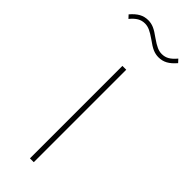

<svg xmlns="http://www.w3.org/2000/svg" viewBox="-267 -723 743 743"><g transform="rotate(45 104.5 -351.0)"><path d="M94 0V-506H115V0ZM169 -628Q153 -628 138 -634.5Q123 -641 100 -658Q80 -672 66.5 -678Q53 -684 40 -684Q23 -684 9.5 -676Q-4 -668 -18 -651L-30 -664Q-13 -684 3.5 -693Q20 -702 40 -702Q56 -702 71 -695.5Q86 -689 109 -672Q129 -658 142.5 -652Q156 -646 169 -646Q186 -646 199.5 -654Q213 -662 227 -679L239 -666Q222 -646 205.5 -637Q189 -628 169 -628Z"/></g></svg>

Font: IBM Plex Sans Condensed Thin
Style: Regular
Weight: 100
Width: 3
Designer: Mike Abbink, Paul van der Laan, Pieter van Rosmalen
Foundry: Bold Monday
Version: Version 1.3